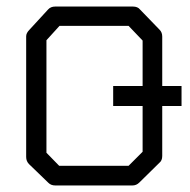

<svg xmlns="http://www.w3.org/2000/svg" viewBox="-20 -617 580 587"><path d="M70 -526 127 -588Q135 -597 149 -597H386Q401 -597 408 -588L468 -526Q476 -518 476 -505V-354H535V-293H476V-140Q476 -126 467 -119L406 -59Q397 -50 385 -50H149Q136 -50 128 -58L69 -115Q60 -124 60 -137V-506Q60 -516 70 -526ZM122 -494V-150L161 -110H373L416 -153V-293H326V-354H416V-493L373 -538H162Z"/></svg>

Font: IBM 3270
Style: Regular
Weight: 400
Monospace: yes
Version: Version 2.3.1